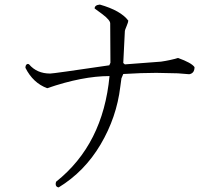

<svg xmlns="http://www.w3.org/2000/svg" viewBox="-20 -772 960 838"><path d="M540 -682Q540 -676 532.5 -658Q525 -640 525 -637L518 -497L525 -491L683 -503Q724 -509 757 -519Q816 -498 829 -479Q829 -452 806 -448L756 -452Q692 -454 662 -454Q598 -454 518 -449Q511 -434 510 -430L505 -393Q489 -260 419 -141.5Q349 -23 236 46Q223 44 223 31Q223 27 225 21Q430 -142 458 -440Q340 -440 186 -387Q124 -410 91 -476Q91 -491 101 -493Q104 -493 107 -491Q141 -451 199 -451Q213 -451 457 -487L462 -498L461 -670Q461 -684 427 -710L393 -735Q393 -750 416 -752Q507 -726 540 -682Z"/></svg>

Font: cwTeXMing
Style: Medium
Weight: 500
Version: Version 1.17